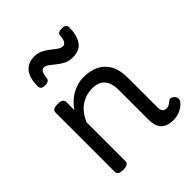

<svg xmlns="http://www.w3.org/2000/svg" viewBox="-223 -940 1094 1094"><g transform="rotate(-45 323.5 -393.0)"><path d="M539 17Q513 17 494 10Q475 3 463 -10Q451 -23 445.5 -42.5Q440 -62 440 -86V-326Q440 -361 429.5 -386.5Q419 -412 397 -425.5Q375 -439 338 -439Q316 -439 294 -433Q272 -427 251 -414Q230 -401 212 -379Q194 -357 180 -325V-11Q180 2 169 8.5Q158 15 136 15Q115 15 104.5 8.5Q94 2 94 -11V-489Q94 -502 104.5 -508.5Q115 -515 136 -515Q158 -515 169 -508.5Q180 -502 180 -489V-424Q195 -445 213 -462.5Q231 -480 253 -492.5Q275 -505 299 -512Q323 -519 350 -519Q402 -519 441.5 -500Q481 -481 503.5 -440.5Q526 -400 526 -334V-96Q526 -83 530 -74.5Q534 -66 541.5 -62Q549 -58 558 -58Q567 -58 574.5 -61Q582 -64 589 -69.5Q596 -75 603 -80Q611 -86 621 -82Q631 -78 638 -70Q646 -60 646.5 -50Q647 -40 641 -31Q630 -16 613.5 -5Q597 6 578 11.5Q559 17 539 17ZM162 -640Q128 -640 128 -666Q129 -739 158 -770Q187 -801 233 -801Q263 -801 285.5 -789.5Q308 -778 326 -763.5Q344 -749 360 -737.5Q376 -726 392 -726Q405 -726 413.5 -740.5Q422 -755 423 -781Q425 -803 457 -803Q477 -803 485 -796Q493 -789 493 -775Q492 -714 467.5 -677.5Q443 -641 386 -641Q357 -641 334 -652.5Q311 -664 292.5 -679.5Q274 -695 258.5 -706.5Q243 -718 228 -718Q216 -718 208 -705Q200 -692 198 -666Q197 -653 188 -646.5Q179 -640 162 -640Z"/></g></svg>

Font: Playwrite FR Trad
Style: Regular
Weight: 400
Designer: Veronika Burian, José Scaglione
Foundry: TypeTogether
Version: Version 1.000